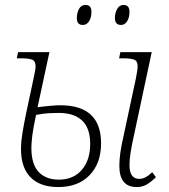

<svg xmlns="http://www.w3.org/2000/svg" viewBox="-20 -747 685 777"><path d="M533 10Q463 10 463 -76Q463 -100 467 -129Q471 -158 479 -192L530 -430Q533 -445 535 -458.5Q537 -472 537 -479Q537 -500 523 -505.5Q509 -511 480 -511H462L467 -536H594L521 -194Q514 -163 509 -133Q504 -103 504 -79Q504 -23 544 -23Q568 -23 596 -50L611 -30Q593 -12 575 -1Q557 10 533 10ZM216 10Q143 10 104 -29Q65 -68 65 -144Q65 -173 70.5 -207Q76 -241 85 -285L117 -435Q120 -449 122 -460.5Q124 -472 124 -479Q124 -500 110 -505.5Q96 -511 66 -511H48L53 -536H180L132 -313Q162 -317 186 -319Q210 -321 224 -321Q389 -321 389 -167Q389 -86 342.5 -38Q296 10 216 10ZM218 -20Q277 -20 311 -59.5Q345 -99 345 -164Q345 -229 312 -259.5Q279 -290 218 -290Q202 -290 179.5 -289Q157 -288 126 -282Q114 -227 110.5 -197Q107 -167 107 -149Q107 -82 136.5 -51Q166 -20 218 -20ZM470 -646Q445 -646 445 -674Q445 -694 454 -710.5Q463 -727 480 -727Q504 -727 504 -699Q504 -676 494.5 -661Q485 -646 470 -646ZM315 -646Q291 -646 291 -674Q291 -694 299.5 -710.5Q308 -727 326 -727Q350 -727 350 -699Q350 -676 340.5 -661Q331 -646 315 -646Z"/></svg>

Font: Noto Serif SemiCondensed ExtraLight
Style: Italic
Weight: 200
Width: 4
Italic angle: -12°
Designer: Monotype Design Team
Foundry: Monotype Imaging Inc.
Version: Version 2.013